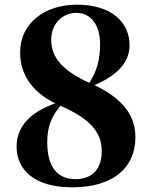

<svg xmlns="http://www.w3.org/2000/svg" viewBox="-20 -784 648 821"><path d="M240 -331C375 -272 415 -212 415 -137C415 -62 375 -18 303 -18C227 -18 182 -68 182 -176C182 -240 199 -286 239 -332ZM306 -729C370 -729 408 -675 408 -596C408 -530 394 -479 362 -430C228 -490 199 -553 199 -615C199 -685 250 -729 306 -729ZM384 -420C492 -466 534 -525 534 -591C534 -684 462 -764 309 -764C170 -764 66 -684 66 -560C66 -468 115 -392 216 -342C109 -304 51 -243 51 -157C51 -57 128 17 289 17C465 17 559 -68 559 -197C559 -292 503 -363 384 -420Z"/></svg>

Font: Noto Serif TC Black
Style: Regular
Weight: 900
Version: Version 1.001;PS 1.001;hotconv 16.6.54;makeotf.lib2.5.65590